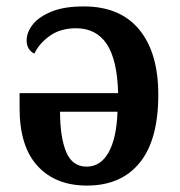

<svg xmlns="http://www.w3.org/2000/svg" viewBox="-20 -568 560 598"><path d="M251 10Q153 10 97 -51Q41 -112 41 -231V-278H348Q345 -383 312 -431.5Q279 -480 217 -480Q169 -480 136 -457Q103 -434 87 -401Q76 -406 69.5 -416.5Q63 -427 63 -442Q63 -467 81.5 -491Q100 -515 139.5 -531.5Q179 -548 241 -548Q354 -548 413.5 -476Q473 -404 473 -273Q473 -132 415 -61Q357 10 251 10ZM250 -49Q293 -49 318 -93Q343 -137 346 -220H167Q167 -141 186 -95Q205 -49 250 -49Z"/></svg>

Font: Noto Serif SemiCondensed SemiBold
Style: Regular
Weight: 600
Width: 4
Designer: Monotype Design Team
Foundry: Monotype Imaging Inc.
Version: Version 2.013; ttfautohint (v1.8.4.7-5d5b)